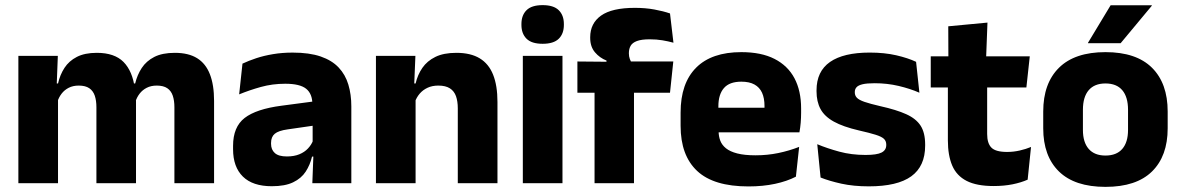

<svg xmlns="http://www.w3.org/2000/svg" viewBox="-20 -707 4560 741"><path d="M806.2 0H653.1V-293Q653.1 -318.8 646.8 -337.6Q640.5 -356.4 625.7 -366.5Q610.8 -376.7 585 -376.7Q562.8 -376.7 546.3 -368.2Q529.8 -359.8 518.9 -345.6Q507.9 -331.4 502.5 -313.5L487.8 -385H501.7Q509.6 -418 527.1 -444.7Q544.6 -471.4 575.5 -487.3Q606.5 -503.1 654.9 -503.1Q707.5 -503.1 740.8 -482.4Q774.1 -461.7 790.1 -420.4Q806.2 -379.2 806.2 -317.6ZM203.9 0H50.9V-491.4H203.2L198.1 -359.2L203.9 -354.2ZM504.9 0H352.1V-293Q352.1 -318.8 345.8 -337.6Q339.4 -356.4 324.6 -366.5Q309.7 -376.7 283.9 -376.7Q261.7 -376.7 245.2 -368.2Q228.7 -359.8 217.8 -345.6Q206.9 -331.4 201.4 -313.5L177.8 -385H204Q211.6 -418.5 228.9 -445.1Q246.1 -471.7 276.6 -487.4Q307.1 -503.1 353.6 -503.1Q422 -503.1 456.8 -467.8Q491.6 -432.4 500.3 -365.4Q501.8 -355.6 503.4 -341.2Q504.9 -326.7 504.9 -315.2Z M1335.9 0H1185.4L1190.1 -123L1186.6 -130.7V-284L1185.7 -303.9Q1185.7 -345.1 1161.5 -364.5Q1137.3 -383.8 1080.8 -383.8Q1031.3 -383.8 986.8 -371.4Q942.3 -359 903 -342.8L915.8 -461.4Q939.3 -472.5 968.7 -482.3Q998.2 -492.1 1033.6 -498Q1068.9 -504 1109.4 -504Q1174 -504 1217.6 -489Q1261.1 -474 1287 -446.4Q1313 -418.8 1324.4 -380.6Q1335.9 -342.5 1335.9 -296.4ZM1029 11.7Q955.4 11.7 917.5 -25.4Q879.5 -62.6 879.5 -131V-144.3Q879.5 -217.1 924.1 -251.7Q968.8 -286.3 1066.3 -299L1198.3 -316.5L1207.3 -224.6L1090.3 -207.7Q1054.8 -202.8 1040.5 -190.8Q1026.1 -178.8 1026.1 -155.4V-151.8Q1026.1 -129.5 1040.6 -116.4Q1055.1 -103.2 1087.1 -103.2Q1115 -103.2 1135.1 -111.5Q1155.3 -119.8 1168.4 -133.8Q1181.6 -147.7 1188.1 -164.4L1209.6 -102.7H1184.3Q1176.6 -70.3 1159.7 -44.5Q1142.8 -18.6 1111.4 -3.5Q1080.1 11.7 1029 11.7Z M1899.9 0H1746.8V-288.8Q1746.8 -315.9 1739.9 -335.6Q1732.9 -355.4 1716.4 -366Q1699.9 -376.7 1671.5 -376.7Q1647.9 -376.7 1629.9 -368.2Q1611.9 -359.8 1599.8 -345.6Q1587.7 -331.4 1581.4 -313.5L1557.8 -385H1584Q1591.8 -418.5 1610.1 -445.1Q1628.4 -471.7 1660.3 -487.4Q1692.3 -503.1 1741.4 -503.1Q1796.4 -503.1 1831.4 -481.9Q1866.4 -460.7 1883.1 -418.7Q1899.9 -376.6 1899.9 -313.3ZM1583.9 0H1430.9V-491.4H1583.2L1578.1 -368.6L1583.9 -354.2Z M2150.8 0H1997.8V-491.4H2150.8ZM2074.3 -538Q2031.7 -538 2012.1 -557.6Q1992.4 -577.3 1992.4 -610.9V-614.3Q1992.4 -648 2012.1 -667.6Q2031.7 -687.2 2074.3 -687.2Q2116.6 -687.2 2136.4 -667.6Q2156.2 -648 2156.2 -614.3V-610.9Q2156.2 -576.8 2136.4 -557.4Q2116.6 -538 2074.3 -538Z M2430.2 -676.7Q2470.6 -676.7 2505.3 -670.4Q2540.1 -664 2565.8 -655.1L2579.1 -542.2Q2558.8 -547.7 2536.4 -551.5Q2514.1 -555.3 2487.6 -555.3Q2455.9 -555.3 2438.3 -548.7Q2420.7 -542.2 2413.9 -530.3Q2407.1 -518.4 2407.1 -502.1V-500.8Q2407.1 -489 2410.7 -479.4Q2414.4 -469.8 2419.5 -461.4L2320.7 -458V-473.3Q2294.6 -483.5 2276.2 -505.1Q2257.8 -526.7 2257.8 -560.8V-563.3Q2257.8 -616.9 2299.7 -646.8Q2341.7 -676.7 2430.2 -676.7ZM2426.8 0H2274.6V-426.6H2426.8ZM2565.8 -349.2H2208.4V-469.7L2340.3 -468.5L2398.4 -469.7H2578.5Z M2868.5 12.5Q2734.4 12.5 2670.6 -47.2Q2606.7 -107 2606.7 -221.4V-272.5Q2606.7 -385.7 2666.6 -445.8Q2726.4 -505.8 2841.2 -505.8Q2918 -505.8 2969.1 -479.7Q3020.3 -453.6 3046.1 -405.1Q3071.8 -356.5 3071.8 -288.5V-272.1Q3071.8 -253 3070.2 -233.3Q3068.5 -213.5 3065.3 -196.4H2927.6Q2929.3 -225.6 2929.9 -251.4Q2930.5 -277.2 2930.5 -297.9Q2930.5 -328.3 2921 -349.2Q2911.4 -370 2891.7 -380.9Q2872 -391.8 2841.2 -391.8Q2795.2 -391.8 2773.9 -367.1Q2752.5 -342.4 2752.5 -296.9V-252L2753.4 -235.3V-200.5Q2753.4 -181.3 2759.7 -164.4Q2766 -147.5 2781.8 -134.7Q2797.7 -121.9 2825.4 -114.8Q2853.2 -107.6 2896.1 -107.6Q2941.4 -107.6 2983.5 -116.3Q3025.6 -125 3064.2 -140.1L3051.7 -25.2Q3017.7 -7.5 2971.1 2.5Q2924.6 12.5 2868.5 12.5ZM3034.5 -196.4H2687.7V-291.2H3034.5Z M3332.9 12.2Q3274.3 12.2 3227.3 1.9Q3180.4 -8.5 3146.9 -21.9L3134.1 -150.4Q3172.5 -134.4 3219.2 -121.7Q3266 -109 3320.5 -109Q3364.2 -109 3382.3 -118.3Q3400.4 -127.6 3400.4 -147.1V-149Q3400.4 -162.7 3391.3 -171.3Q3382.2 -179.8 3359.2 -187Q3336.3 -194.2 3295.3 -203.5Q3233.8 -217.8 3198 -237.7Q3162.1 -257.6 3146.7 -286.2Q3131.3 -314.8 3131.3 -354.5V-358.6Q3131.3 -431.6 3183.4 -467.9Q3235.5 -504.1 3336.5 -504.1Q3393.5 -504.1 3439.1 -493.6Q3484.7 -483 3515.5 -468.4L3528.3 -349.2Q3492.7 -364.8 3448.4 -375.3Q3404.1 -385.8 3355.6 -385.8Q3326 -385.8 3309.2 -381.9Q3292.4 -377.9 3285.7 -370.3Q3279 -362.8 3279 -352.1V-350.3Q3279 -338.4 3286.9 -329.9Q3294.8 -321.4 3316.2 -313.9Q3337.6 -306.5 3377.7 -297.2Q3439.3 -283.5 3477.4 -266.3Q3515.4 -249.2 3533 -221.9Q3550.5 -194.7 3550.5 -149.3V-144.9Q3550.5 -65.4 3497 -26.6Q3443.5 12.2 3332.9 12.2Z M3815 11Q3749.5 11 3710.7 -8.8Q3671.9 -28.6 3655 -68Q3638.2 -107.4 3638.2 -165.5V-440.1H3789.8V-189.9Q3789.8 -153.9 3806.2 -137.3Q3822.5 -120.6 3866.8 -120.6Q3891.6 -120.6 3915.5 -126.1Q3939.4 -131.6 3959.1 -139.8L3946.1 -13.6Q3920.7 -2.3 3887.4 4.4Q3854.2 11 3815 11ZM3941.2 -369.5H3572.1V-489.6H3954.3ZM3785.6 -478.7H3640.2L3639.7 -605.5L3791 -619.8Z M4246.4 14.2Q4127.7 14.2 4066.9 -45.2Q4006.2 -104.6 4006.2 -211.9V-276.5Q4006.2 -385.4 4067.1 -445.6Q4128 -505.8 4246.4 -505.8Q4365.2 -505.8 4425.9 -445.6Q4486.5 -385.4 4486.5 -276.5V-211.9Q4486.5 -104.6 4426 -45.2Q4365.6 14.2 4246.4 14.2ZM4246.4 -106.7Q4289.2 -106.7 4311.3 -132.3Q4333.5 -157.9 4333.5 -205.5V-283.2Q4333.5 -332.8 4311.3 -358.9Q4289.2 -384.9 4246.4 -384.9Q4204 -384.9 4181.7 -358.9Q4159.4 -332.8 4159.4 -283.2V-205.5Q4159.4 -157.9 4181.7 -132.3Q4204 -106.7 4246.4 -106.7ZM4178.9 -541.7 4266.4 -686.8H4425.3V-684.9L4304.9 -540.2H4178.9Z"/></svg>

Font: Anek Malayalam Medium
Style: Regular
Weight: 500
Designer: Maithili Shingre (Malayalam) & Yesha Goshar (Latin)
Foundry: Ek Type
Version: Version 1.003